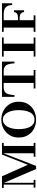

<svg xmlns="http://www.w3.org/2000/svg" viewBox="1159 -1719 570 2928"><g transform="rotate(-90 1444.0 -255.0)"><path d="M330.5 10 106.5 -510H219.5L395.5 -114.5L550.5 -510H579L378 10ZM47.5 0V-26.5H165V0ZM92.5 0V-483.5H42.5V-510H120V0ZM518 0V-26.5H729.5V0ZM571 0V-510H728V-483.5H683V0Z M1083.5 10Q1006 10 944.2 -22.2Q882.5 -54.5 846.5 -114Q810.5 -173.5 810.5 -255Q810.5 -336.5 848.5 -396Q886.5 -455.5 948.8 -487.8Q1011 -520 1083.5 -520Q1156.5 -520 1218.8 -487.8Q1281 -455.5 1319 -396Q1357 -336.5 1357 -255Q1357 -173.5 1321 -114Q1285 -54.5 1223 -22.2Q1161 10 1083.5 10ZM1083.5 -14Q1122.5 -14 1150 -32.2Q1177.5 -50.5 1194.8 -83.2Q1212 -116 1220.2 -159.8Q1228.5 -203.5 1228.5 -255Q1228.5 -306.5 1219 -350.2Q1209.5 -394 1191 -426.8Q1172.5 -459.5 1145.5 -477.8Q1118.5 -496 1083.5 -496Q1048.5 -496 1021.5 -477.8Q994.5 -459.5 976.2 -426.8Q958 -394 948.5 -350.2Q939 -306.5 939 -255Q939 -203.5 947.2 -159.8Q955.5 -116 972.8 -83.2Q990 -50.5 1017.2 -32.2Q1044.5 -14 1083.5 -14Z M1430.5 -320V-510H1969V-320H1942.5Q1939 -376 1928 -412.2Q1917 -448.5 1892 -466Q1867 -483.5 1822 -483.5H1578Q1533.5 -483.5 1508.2 -466Q1483 -448.5 1472 -412.2Q1461 -376 1457.5 -320ZM1558.5 0V-26.5H1840.5V0ZM1643.5 0V-503H1756V0Z M2130.5 0V-510H2242V0ZM2045 0V-26.5H2337V0ZM2045 -483.5V-510H2337V-483.5Z M2724 -173Q2721.5 -204.5 2700.5 -222.2Q2679.5 -240 2636 -240H2580.5V-266H2636Q2679.5 -266 2700.5 -281Q2721.5 -296 2724 -327.5H2751V-173ZM2858.5 -510V-355H2832Q2830.5 -401 2814.2 -429.2Q2798 -457.5 2769.5 -470.5Q2741 -483.5 2702 -483.5H2599.5V-26.5H2674V0H2422V-26.5H2487.5V-483.5H2422V-510Z"/></g></svg>

Font: Bodoni Moda SC 9pt Medium
Style: Regular
Weight: 500
Designer: Owen Earl
Foundry: indestructible type
Version: Version 2.005